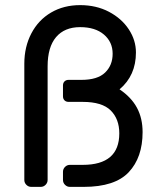

<svg xmlns="http://www.w3.org/2000/svg" viewBox="-20 -730 626 750"><path d="M446 -209Q446 -265 412.5 -298.5Q379 -332 303 -332H248Q238 -332 232 -338Q226 -344 226 -354V-396Q226 -406 232 -412Q238 -418 248 -418H298Q361 -418 390.5 -446.5Q420 -475 420 -520Q420 -566 386 -595Q352 -624 293 -624Q232 -624 199 -585Q166 -546 166 -471V-27Q166 -16 158 -8Q150 0 139 0H102Q91 0 83 -8Q75 -16 75 -27V-481Q75 -547 102.5 -599.5Q130 -652 179.5 -681Q229 -710 293 -710Q356 -710 405.5 -684Q455 -658 483 -615.5Q511 -573 511 -525Q511 -435 447 -381Q493 -350 515 -309Q537 -268 537 -214Q537 -115 483 -57.5Q429 0 307 0H253Q242 0 234 -8Q226 -16 226 -27V-59Q226 -70 234 -78Q242 -86 253 -86H303Q446 -86 446 -209Z"/></svg>

Font: Contemporary
Style: Regular
Weight: 400
Designer: Victor Tran
Foundry: Victor Tran
Version: Version 1.100